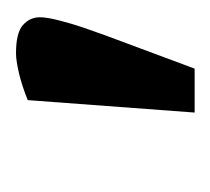

<svg xmlns="http://www.w3.org/2000/svg" viewBox="-32 -730 270 247"><g transform="rotate(-90 103.5 -606.0)"><path d="M82.7 -491.1 98.7 -705.8Q116.4 -713 132.9 -717Q149.5 -720.9 159 -720.9Q185.3 -720.9 195.3 -712Q205.3 -703 205.3 -690.1Q205.3 -681.1 201.2 -665.3Q197.2 -649.5 191.7 -633.4Q186.1 -617.4 182.3 -606.8L139.2 -491.1Z"/></g></svg>

Font: Faustina Light
Style: Italic
Weight: 300
Italic angle: -8°
Designer: Alfonso Garcia
Foundry: http://www.omnibus-type.com
Version: Version 1.200